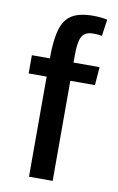

<svg xmlns="http://www.w3.org/2000/svg" viewBox="-82 -752 492 799"><g transform="rotate(10 164.0 -353.0)"><path d="M99 0V-423H23V-500H99Q99 -577 112 -622Q125 -667 157 -686.5Q189 -706 246 -706Q279 -706 306 -700L296 -630Q285 -632 276.5 -632.5Q268 -633 259 -633Q224 -633 211.5 -610Q199 -587 199 -533V-500H309L303 -423H199V0Z"/></g></svg>

Font: Epunda Sans Medium
Style: Regular
Weight: 500
Designer: Simon Atzbach
Foundry: typofactur
Version: Version 2.204; ttfautohint (v1.8.4.7-5d5b)